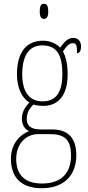

<svg xmlns="http://www.w3.org/2000/svg" viewBox="-20 -758 467 1019"><path d="M213 -658C227 -658 236 -666 236 -698C236 -729 227 -738 213 -738C199 -738 191 -729 191 -698C191 -666 199 -658 213 -658ZM201 241C320 241 385 172 385 66C385 -17 348 -71 258 -71H197C152 -71 122 -85 122 -126C122 -163 139 -185 157 -203C167 -199 194 -196 209 -196C295 -196 339 -259 339 -363C339 -423 328 -459 314 -485C335 -516 349 -529 367 -529C386 -529 389 -513 389 -476C403 -476 410 -489 410 -512C410 -536 397 -557 369 -557C337 -557 317 -529 299 -505C281 -525 248 -542 209 -542C121 -542 70 -483 70 -362C70 -295 95 -238 136 -214C119 -196 96 -167 96 -131C96 -92 114 -71 134 -62C92 -46 38 -1 38 85C38 180 89 241 201 241ZM206 -220C137 -220 98 -269 98 -364C98 -472 141 -517 204 -517C274 -517 311 -477 311 -365C311 -265 275 -220 206 -220ZM203 216C98 216 66 156 66 85C66 7 116 -46 182 -46H249C329 -46 357 -9 357 67C357 156 310 216 203 216Z"/></svg>

Font: Noto Serif Bengali Condensed Thin
Style: Regular
Weight: 100
Width: 3
Designer: Juan Bruce, Universal Thirst, Indian Type Foundry and the Monotype Design Team.
Foundry: Monotype Imaging Inc.
Version: Version 2.003